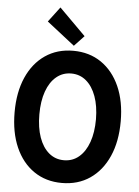

<svg xmlns="http://www.w3.org/2000/svg" viewBox="-63 -1008 769 1064"><g transform="rotate(5 322.0 -476.0)"><path d="M321.3 7.8Q232.4 7.8 166 -37.6Q99.6 -83 63.2 -165.8Q26.9 -248.5 26.9 -360.4Q26.9 -471.7 63.2 -554.2Q99.6 -636.7 166 -682.1Q232.4 -727.5 321.3 -727.5Q411.1 -727.5 477.5 -682.1Q543.9 -636.7 580.6 -554.2Q617.2 -471.7 617.2 -360.4Q617.2 -248.5 580.6 -165.8Q543.9 -83 477.5 -37.6Q411.1 7.8 321.3 7.8ZM321.8 -118.7Q370.1 -118.7 405.5 -148.7Q440.9 -178.7 460.2 -232.9Q479.5 -287.1 479.5 -360.4Q479 -433.6 459.5 -487.5Q439.9 -541.5 404.5 -571.3Q369.1 -601.1 321.3 -601.1Q273.9 -601.1 238.5 -571.5Q203.1 -542 183.8 -488Q164.6 -434.1 164.6 -360.4Q164.6 -286.6 183.8 -232.4Q203.1 -178.2 238.5 -148.4Q273.9 -118.7 321.8 -118.7ZM321.8 -755.4 166.5 -877 229.5 -960.4 376.5 -813.5Z"/></g></svg>

Font: Reddit Sans Condensed
Style: Bold
Weight: 700
Designer: Stephen Hutchings
Foundry: Reddit
Version: Version 1.014